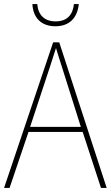

<svg xmlns="http://www.w3.org/2000/svg" viewBox="-20 -923 544 943"><path d="M367 -903H343C338 -852 311 -818 253 -818C197 -818 167 -851 163 -903H139C143 -831 187 -794 252 -794C320 -794 360 -834 367 -903ZM476 0H504L271 -715H241L0 0H27L120 -275H386ZM282 -601 377 -300H128L227 -600C236 -630 246 -657 255 -687C265 -653 274 -627 282 -601Z"/></svg>

Font: Noto Sans Sinhala UI SemiCondensed Thin
Style: Regular
Weight: 100
Width: 4
Designer: Jelle Bosma - Monotype Design Team
Foundry: Monotype Imaging Inc.
Version: Version 2.006